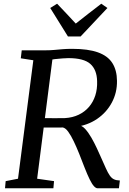

<svg xmlns="http://www.w3.org/2000/svg" viewBox="-20 -1014 696 1034"><path d="M7 0 10.5 -38.5 77 -51.5 159.5 -689.5 92 -700 97 -743H225Q249 -743 271 -745Q293 -747 316.5 -749Q340 -751 368 -751Q454.5 -751 507.5 -732Q560.5 -713 585 -674.5Q609.5 -636 610 -578.5Q611 -515.5 582.5 -462Q554 -408.5 502.8 -373.5Q451.5 -338.5 383 -330L401.5 -338.5Q419.5 -340 437.5 -320.8Q455.5 -301.5 472 -272.8Q488.5 -244 501.5 -215.8Q514.5 -187.5 522.5 -169.5Q539 -132.5 550 -108Q561 -83.5 571 -69Q581 -54.5 593.5 -48.5Q606 -42.5 625.5 -42L620.5 0H505.5Q496.5 0 486 -11.2Q475.5 -22.5 463 -47.8Q450.5 -73 434.5 -114Q421 -149.5 406.5 -185.8Q392 -222 377 -253.2Q362 -284.5 347.5 -304.5Q333 -324.5 318.5 -327.5Q316.5 -327.5 302.2 -327.2Q288 -327 268.5 -327Q249 -327 230.2 -327Q211.5 -327 200 -327L207.5 -378Q218 -378 236.8 -377.8Q255.5 -377.5 275.2 -377.5Q295 -377.5 310.2 -377.8Q325.5 -378 330 -378Q371 -380.5 403.5 -396Q436 -411.5 458.8 -437.8Q481.5 -464 493 -499.2Q504.5 -534.5 503 -577Q501.5 -639 466.2 -670Q431 -701 348 -701Q338.5 -701 316.8 -699.5Q295 -698 274.2 -695.5Q253.5 -693 245 -689L266.5 -727.5L180 -51.5L271 -38.5L267.5 0ZM346 -817.5 250.5 -971 287.5 -994Q313 -967.5 338 -940.8Q363 -914 388 -887Q422 -914 456.5 -940.8Q491 -967.5 525.5 -994L558.5 -971L414 -817.5Z"/></svg>

Font: Merriweather 24pt
Style: Italic
Weight: 400
Italic angle: -7.8°
Designer: Eben Sorkin
Foundry: Eben Sorkin
Version: Version 2.101